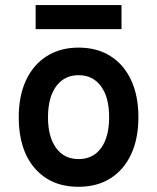

<svg xmlns="http://www.w3.org/2000/svg" viewBox="-20 -706 604 738"><path d="M282 12Q175 12 113.5 -59.5Q52 -131 52 -255Q52 -337.5 80 -397.5Q108 -457.5 159.8 -490.2Q211.5 -523 282 -523Q353 -523 404.5 -490.5Q456 -458 484 -398Q512 -338 512 -255.5Q512 -173 484 -113Q456 -53 404.5 -20.5Q353 12 282 12ZM282 -94.5Q337.5 -94.5 368.5 -137Q399.5 -179.5 399.5 -255.5Q399.5 -332 368.2 -374.5Q337 -417 282 -417Q227 -417 195.8 -374.2Q164.5 -331.5 164.5 -255Q164.5 -179.5 195.8 -137Q227 -94.5 282 -94.5ZM117 -594V-686.5H447V-594Z"/></svg>

Font: Overpass SemiBold
Style: Regular
Weight: 600
Designer: Delve Withrington, Dave Bailey, Thomas Jockin
Foundry: Delve Fonts LLC
Version: Version 4.000